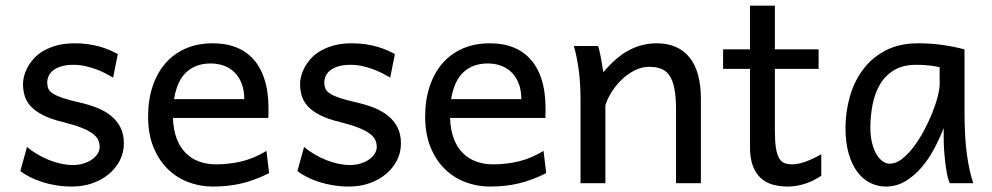

<svg xmlns="http://www.w3.org/2000/svg" viewBox="-20 -665 3600 697"><path d="M390.6 -383.3Q378.4 -390.6 362.8 -398.7Q347.2 -406.7 328.9 -413.6Q310.5 -420.4 289.8 -425Q269 -429.7 246.6 -429.7Q219.7 -429.7 201.4 -423.8Q183.1 -418 172.1 -408.9Q161.1 -399.9 156.2 -388.4Q151.4 -377 151.4 -366.2Q151.4 -353.5 155.3 -343.8Q159.2 -334 171.6 -325.7Q184.1 -317.4 207 -309.6Q230 -301.8 268.6 -293Q301.8 -285.6 331.1 -274.2Q360.4 -262.7 382.3 -245.1Q404.3 -227.5 417 -202.9Q429.7 -178.2 429.7 -144Q429.7 -110.8 415 -82.5Q400.4 -54.2 375 -33Q349.6 -11.7 315.4 0.2Q281.2 12.2 241.7 12.2Q211.9 12.2 184.3 7.8Q156.7 3.4 132.6 -4.4Q108.4 -12.2 88.4 -22.5Q68.4 -32.7 53.7 -43.9L78.1 -131.8Q94.7 -117.2 115.5 -105Q136.2 -92.8 158.2 -84Q180.2 -75.2 202.4 -70.6Q224.6 -65.9 244.1 -65.9Q265.6 -65.9 283.4 -71.5Q301.3 -77.1 314.2 -86.2Q327.1 -95.2 334.5 -107.2Q341.8 -119.1 341.8 -131.8Q341.8 -145.5 336.2 -157.5Q330.6 -169.4 315.7 -180.4Q300.8 -191.4 274.7 -201.7Q248.5 -211.9 207.5 -222.2Q163.1 -232.9 135 -247.6Q106.9 -262.2 91.1 -279.8Q75.2 -297.4 69.3 -317.9Q63.5 -338.4 63.5 -361.3Q63.5 -372.6 67.1 -387.7Q70.8 -402.8 79.3 -419.2Q87.9 -435.5 101.8 -451.4Q115.7 -467.3 136.7 -479.7Q157.7 -492.2 186 -500Q214.4 -507.8 251.5 -507.8Q277.8 -507.8 301 -504.4Q324.2 -501 343.5 -495.4Q362.8 -489.7 378.9 -482.7Q395 -475.6 407.7 -468.8Z M607.9 -236.8Q609.4 -193.8 621.3 -162.1Q633.3 -130.4 654.1 -109.6Q674.8 -88.9 702.9 -78.6Q731 -68.4 764.2 -68.4Q811.5 -68.4 856.9 -79.1Q902.3 -89.8 947.3 -117.2L957 -36.6Q931.2 -23.4 906.2 -14.2Q881.3 -4.9 856.4 1Q831.5 6.8 805.9 9.5Q780.3 12.2 752 12.2Q705.1 12.2 662.6 -4.2Q620.1 -20.5 587.9 -52.5Q555.7 -84.5 536.6 -131.8Q517.6 -179.2 517.6 -241.7Q517.6 -302.2 533.9 -351.3Q550.3 -400.4 580.6 -435.3Q610.8 -470.2 654.3 -489Q697.8 -507.8 752 -507.8Q792 -507.8 822.8 -498.3Q853.5 -488.8 876 -471.9Q898.4 -455.1 913.6 -432.6Q928.7 -410.2 937.7 -384.3Q946.8 -358.4 950.7 -330.3Q954.6 -302.2 954.6 -274.9V-255.9Q954.6 -243.7 954.1 -236.8ZM744.6 -434.6Q690.9 -434.6 656.7 -403.1Q622.6 -371.6 611.8 -305.2H866.7Q866.7 -336.4 857.7 -360.6Q848.6 -384.8 832.3 -401.4Q815.9 -418 793.5 -426.3Q771 -434.6 744.6 -434.6Z M1396.5 -383.3Q1384.3 -390.6 1368.7 -398.7Q1353 -406.7 1334.7 -413.6Q1316.4 -420.4 1295.7 -425Q1274.9 -429.7 1252.4 -429.7Q1225.6 -429.7 1207.3 -423.8Q1189 -418 1178 -408.9Q1167 -399.9 1162.1 -388.4Q1157.2 -377 1157.2 -366.2Q1157.2 -353.5 1161.1 -343.8Q1165 -334 1177.5 -325.7Q1189.9 -317.4 1212.9 -309.6Q1235.8 -301.8 1274.4 -293Q1307.6 -285.6 1336.9 -274.2Q1366.2 -262.7 1388.2 -245.1Q1410.2 -227.5 1422.9 -202.9Q1435.5 -178.2 1435.5 -144Q1435.5 -110.8 1420.9 -82.5Q1406.2 -54.2 1380.9 -33Q1355.5 -11.7 1321.3 0.2Q1287.1 12.2 1247.6 12.2Q1217.8 12.2 1190.2 7.8Q1162.6 3.4 1138.4 -4.4Q1114.3 -12.2 1094.2 -22.5Q1074.2 -32.7 1059.6 -43.9L1084 -131.8Q1100.6 -117.2 1121.3 -105Q1142.1 -92.8 1164.1 -84Q1186 -75.2 1208.3 -70.6Q1230.5 -65.9 1250 -65.9Q1271.5 -65.9 1289.3 -71.5Q1307.1 -77.1 1320.1 -86.2Q1333 -95.2 1340.3 -107.2Q1347.7 -119.1 1347.7 -131.8Q1347.7 -145.5 1342 -157.5Q1336.4 -169.4 1321.5 -180.4Q1306.6 -191.4 1280.5 -201.7Q1254.4 -211.9 1213.4 -222.2Q1168.9 -232.9 1140.9 -247.6Q1112.8 -262.2 1096.9 -279.8Q1081.1 -297.4 1075.2 -317.9Q1069.3 -338.4 1069.3 -361.3Q1069.3 -372.6 1073 -387.7Q1076.7 -402.8 1085.2 -419.2Q1093.8 -435.5 1107.7 -451.4Q1121.6 -467.3 1142.6 -479.7Q1163.6 -492.2 1191.9 -500Q1220.2 -507.8 1257.3 -507.8Q1283.7 -507.8 1306.9 -504.4Q1330.1 -501 1349.4 -495.4Q1368.7 -489.7 1384.8 -482.7Q1400.9 -475.6 1413.6 -468.8Z M1613.8 -236.8Q1615.2 -193.8 1627.2 -162.1Q1639.2 -130.4 1659.9 -109.6Q1680.7 -88.9 1708.7 -78.6Q1736.8 -68.4 1770 -68.4Q1817.4 -68.4 1862.8 -79.1Q1908.2 -89.8 1953.1 -117.2L1962.9 -36.6Q1937 -23.4 1912.1 -14.2Q1887.2 -4.9 1862.3 1Q1837.4 6.8 1811.8 9.5Q1786.1 12.2 1757.8 12.2Q1710.9 12.2 1668.5 -4.2Q1626 -20.5 1593.8 -52.5Q1561.5 -84.5 1542.5 -131.8Q1523.4 -179.2 1523.4 -241.7Q1523.4 -302.2 1539.8 -351.3Q1556.2 -400.4 1586.4 -435.3Q1616.7 -470.2 1660.2 -489Q1703.6 -507.8 1757.8 -507.8Q1797.9 -507.8 1828.6 -498.3Q1859.4 -488.8 1881.8 -471.9Q1904.3 -455.1 1919.4 -432.6Q1934.6 -410.2 1943.6 -384.3Q1952.6 -358.4 1956.5 -330.3Q1960.4 -302.2 1960.4 -274.9V-255.9Q1960.4 -243.7 1960 -236.8ZM1750.5 -434.6Q1696.8 -434.6 1662.6 -403.1Q1628.4 -371.6 1617.7 -305.2H1872.6Q1872.6 -336.4 1863.5 -360.6Q1854.5 -384.8 1838.1 -401.4Q1821.8 -418 1799.3 -426.3Q1776.9 -434.6 1750.5 -434.6Z M2434.1 0V-268.6Q2434.1 -314.5 2428 -344.2Q2421.9 -374 2409.9 -391.4Q2397.9 -408.7 2379.6 -415.5Q2361.3 -422.4 2336.4 -422.4Q2310.1 -422.4 2284.9 -409.9Q2259.8 -397.5 2238.8 -377.7Q2217.8 -357.9 2201.7 -333Q2185.5 -308.1 2177.7 -283.2V0H2087.4V-300.3Q2087.4 -372.6 2079.3 -422.6Q2071.3 -472.7 2063 -498H2150.9Q2153.8 -490.2 2156.7 -477.8Q2159.7 -465.3 2162.1 -451.7Q2164.6 -438 2166.5 -424.8L2170.4 -402.8Q2216.8 -458.5 2264.2 -483.2Q2311.5 -507.8 2363.3 -507.8Q2441.4 -507.8 2482.9 -456.8Q2524.4 -405.8 2524.4 -305.2V0Z M2605 -485.8H2702.6V-644.5H2793V-485.8H2951.7V-415H2793V-190.4Q2793 -152.8 2796.6 -128.9Q2800.3 -105 2807.9 -91.6Q2815.4 -78.1 2827.1 -73.2Q2838.9 -68.4 2855.5 -68.4Q2876.5 -68.4 2902.8 -77.6Q2929.2 -86.9 2961.4 -105V-26.9Q2927.7 -4.9 2897 3.7Q2866.2 12.2 2840.3 12.2Q2811.5 12.2 2786.6 5.6Q2761.7 -1 2742.9 -17.6Q2724.1 -34.2 2713.4 -61.8Q2702.6 -89.4 2702.6 -131.8V-415H2605Z M3391.1 -420.9Q3385.3 -422.4 3377.9 -423.8Q3370.6 -425.3 3360.6 -426.5Q3350.6 -427.7 3337.2 -428.7Q3323.7 -429.7 3305.7 -429.7Q3257.8 -429.7 3225.8 -410.4Q3193.8 -391.1 3174.8 -359.1Q3155.8 -327.1 3147.7 -285.6Q3139.6 -244.1 3139.6 -200.2Q3139.6 -171.9 3145.3 -148.2Q3150.9 -124.5 3160.6 -107.2Q3170.4 -89.8 3183.1 -80.3Q3195.8 -70.8 3210.4 -70.8Q3231.9 -70.8 3253.7 -87.4Q3275.4 -104 3295.4 -130.1Q3315.4 -156.2 3333 -188.7Q3350.6 -221.2 3363.5 -253.2Q3376.5 -285.2 3383.8 -313.5Q3391.1 -341.8 3391.1 -358.9ZM3427.7 0Q3422.4 -11.7 3418.2 -32.2Q3414.1 -52.7 3411.4 -75.9Q3408.7 -99.1 3407.2 -122.1Q3405.8 -145 3405.8 -161.1V-200.2Q3391.1 -162.1 3370.8 -124.3Q3350.6 -86.4 3324.5 -56.2Q3298.3 -25.9 3266.1 -6.8Q3233.9 12.2 3195.8 12.2Q3165 12.2 3138.2 -1.5Q3111.3 -15.1 3091.6 -42Q3071.8 -68.8 3060.5 -108.6Q3049.3 -148.4 3049.3 -200.2Q3049.3 -258.3 3064.9 -313.7Q3080.6 -369.1 3112.8 -412.4Q3145 -455.6 3194.8 -481.7Q3244.6 -507.8 3313 -507.8Q3360.4 -507.8 3402.3 -501.7Q3444.3 -495.6 3481.4 -485.8V-258.8Q3481.4 -166.5 3490.2 -103.8Q3499 -41 3513.2 0Z"/></svg>

Font: Andika Am
Style: Regular
Weight: 400
Designer: Victor Gaultney, Annie Olsen, Julie Remington, Don Collingsworth, Eric Hays, Becca Hirsbrunner
Foundry: SIL International
Version: Version 5.000